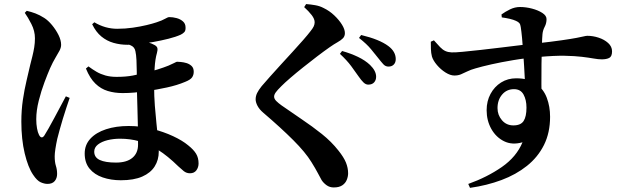

<svg xmlns="http://www.w3.org/2000/svg" viewBox="-20 -837 3040 932"><path d="M438 -728.8Q463.5 -713.4 491.6 -705.3Q519.8 -697.3 548.9 -697.3Q587.9 -697.3 624.4 -702.6Q661 -707.9 691.1 -715.1Q721.1 -722.3 739.4 -728.5Q767 -737.5 781.1 -745.8Q795.1 -754 801.6 -754Q819.2 -754 837.4 -749.1Q855.6 -744.2 868.1 -733.1Q880.7 -722.1 880.7 -703.8Q881.4 -688.4 874.9 -681.3Q868.3 -674.2 857.4 -668.7Q833.4 -657.9 798.1 -649Q762.7 -640.1 724.6 -633.3Q686.6 -626.5 652.9 -623.1Q619.3 -619.6 598.8 -619.6Q563.9 -619.6 531.1 -628.9Q498.3 -638.2 471.9 -660Q445.5 -681.8 427.4 -719.4ZM409.4 -514.7Q429 -500 448.6 -488.6Q468.2 -477.2 492.1 -470.5Q516 -463.9 545.7 -463.9Q591.3 -463.9 624 -470.2Q656.7 -476.5 684.9 -483.2Q715 -490.5 745.1 -499.9Q775.2 -509.3 797.9 -518.5Q816 -526.1 826.4 -531.7Q836.8 -537.3 839.3 -537.3Q844.6 -537.3 857.8 -536.1Q871 -535 885.3 -530.8Q899.5 -526.5 910 -516.7Q920.4 -506.9 920.4 -488.7Q920.4 -473 912.3 -461.3Q904.2 -449.7 878.7 -439.6Q839.2 -422.9 789.8 -412.3Q740.4 -401.8 693.4 -394.5Q660.2 -390.2 632.3 -387.7Q604.4 -385.2 574.9 -385.2Q536.6 -385.2 503.2 -395.3Q469.7 -405.3 443.1 -431.1Q416.4 -456.8 397.1 -504.3ZM578.6 -629.5 617.9 -646.2Q636.5 -644.6 657.4 -640.8Q678.2 -636.9 697.8 -631.5Q717.4 -626 729.3 -619Q742.1 -612.3 744 -603.1Q745.9 -593.9 741.9 -580.2Q733.1 -549.8 730.6 -506.8Q728.1 -463.9 728.1 -422Q728.1 -369.3 731.7 -323.6Q735.3 -278 739.4 -238.4Q743.5 -198.9 747.1 -164.6Q750.7 -130.3 750.7 -101.1Q750.7 -60.7 730.9 -29.3Q711.2 2.1 670.7 20Q630.1 38 566.4 38Q518.7 38 478.6 24.3Q438.6 10.6 414.8 -18.2Q391.1 -47.1 391.1 -91.7Q391.1 -134 418.8 -163.9Q446.5 -193.8 494.8 -209.6Q543.1 -225.4 604.4 -225.4Q664.3 -225.4 719.6 -211.3Q775 -197.1 820.2 -176Q865.5 -154.9 893.5 -131.5Q919.9 -110.5 931.9 -90.7Q943.9 -70.9 943.9 -43.7Q943.9 -25 933.4 -10.4Q922.8 4.1 902.1 4.1Q885.1 4.1 872 -6.4Q858.9 -16.9 846 -29.1Q793.7 -80.4 747.3 -109.5Q700.9 -138.6 656.4 -151.2Q612 -163.7 562.8 -163.7Q530.6 -163.7 501.9 -156.6Q473.3 -149.4 455.3 -135.4Q437.4 -121.3 437.4 -100.8Q437.4 -72.9 464.3 -60.4Q491.2 -47.8 543 -47.8Q594.8 -47.8 622.4 -70.7Q650.1 -93.6 650.1 -134.7Q650.1 -182.8 649.2 -227.6Q648.3 -272.3 647.1 -311.5Q646 -350.7 645.1 -382.7Q644.2 -414.8 644.2 -436.9Q644.2 -461.4 643.9 -490.4Q643.7 -519.3 642.4 -545.6Q641 -572 637.4 -587.9Q633.7 -609.3 613.3 -617.4Q592.9 -625.5 578.6 -629.5ZM100.3 -774.7 109.8 -784.5Q131 -779.7 151.9 -771.9Q172.8 -764 194.9 -749.9Q213.7 -737.9 232.6 -715.2Q251.4 -692.4 264.1 -667Q276.7 -641.5 276.7 -619.5Q276.7 -606.1 269 -591.3Q261.3 -576.5 249 -556.4Q236.8 -536.3 223.3 -506.2Q212.1 -480.7 196.1 -438.3Q180.2 -396 168.1 -348.2Q156 -300.4 156 -258.1Q156 -234 159.7 -213.9Q163.4 -193.7 169.1 -183Q174.8 -171.1 181.7 -170.2Q188.7 -169.4 195.4 -179.4Q202.7 -190.6 215.9 -213.9Q229.2 -237.2 244.4 -265.9Q259.6 -294.6 274.6 -322.5Q289.5 -350.4 299.7 -369.4L318.2 -361.8Q310.4 -339.6 301.9 -313.2Q293.3 -286.9 284.8 -259.5Q276.3 -232.1 269.6 -206.9Q262.9 -181.8 257.9 -162.7Q252.3 -137 248.9 -114.4Q245.5 -91.9 245.5 -78.4Q245.5 -49.8 251.4 -31.7Q257.2 -13.6 257.2 7.2Q257.2 27.9 245.7 41.8Q234.1 55.7 210.5 55.7Q195.6 55.7 177.7 47.9Q159.8 40.1 140.6 11.2Q116.3 -24.4 99.9 -92.5Q83.6 -160.7 83.6 -247.1Q83.6 -301.8 91.1 -352.7Q98.7 -403.5 109.2 -447.2Q119.7 -490.9 126.7 -522.2Q132.5 -544.5 137.5 -565.1Q142.6 -585.7 146.1 -607Q149.6 -628.2 149.6 -651.2Q149.6 -686.7 132.3 -720.5Q115 -754.3 100.3 -774.7Z M1720.8 -465.8Q1706.3 -487 1684.9 -515.9Q1663.5 -544.8 1630 -575.6L1640.6 -589.5Q1682.7 -577.6 1717.6 -560.9Q1752.5 -544.2 1776.1 -521.9Q1805.8 -493 1805.8 -464.6Q1805.8 -448.2 1796.1 -437.2Q1786.3 -426.2 1767.5 -426.2Q1755.4 -426.2 1744.4 -436.9Q1733.4 -447.6 1720.8 -465.8ZM1815.7 -555.3Q1801.4 -573.1 1781.3 -597.8Q1761.3 -622.5 1722.7 -652.9L1733.1 -667.1Q1821.7 -645.8 1864.9 -613.6Q1901 -586.7 1901 -550.1Q1901 -533.6 1891.5 -523.7Q1882 -513.8 1865.7 -513.8Q1851 -513.8 1840.8 -525.1Q1830.5 -536.3 1815.7 -555.3ZM1456.5 -802.4 1465.9 -817.3Q1488.9 -815.5 1510.4 -811.7Q1531.9 -808 1550 -798.5Q1579 -784.7 1602.4 -762.5Q1625.7 -740.4 1640 -717.4Q1654.2 -694.4 1654.2 -676.4Q1654.2 -661.1 1644.8 -651.3Q1635.3 -641.5 1618.6 -632.2Q1601.9 -622.9 1580.1 -607.7Q1553.2 -588.9 1519.3 -563.1Q1485.4 -537.3 1451.7 -510.3Q1417.9 -483.4 1390 -459.3Q1362.1 -435.3 1346.3 -419.3Q1326.5 -399.9 1318.6 -388.7Q1310.6 -377.5 1310.6 -368Q1310.6 -357.3 1320.8 -346.9Q1331 -336.6 1346.5 -325.5Q1394.4 -291.7 1445.1 -257.7Q1495.8 -223.7 1542.3 -186.6Q1588.9 -149.4 1622.7 -106.3Q1649 -73.5 1659.4 -47.6Q1669.8 -21.7 1669.8 4.2Q1669.8 19.8 1663.3 36Q1656.9 52.1 1641.6 62.5Q1626.2 72.9 1600.2 72.9Q1580.3 72.9 1565.4 62.2Q1550.5 51.5 1541.4 37.6Q1532.2 21.4 1522 1.7Q1511.7 -18.1 1491.5 -50.6Q1462.5 -97.8 1403.7 -156.6Q1344.9 -215.5 1257.2 -290.5Q1239 -306.1 1229.9 -323.4Q1220.9 -340.7 1220.9 -354.8Q1220.9 -370.5 1228 -385.3Q1235.2 -400.1 1250.3 -418.9Q1266.7 -438.1 1291.6 -466.1Q1316.5 -494.2 1345.4 -525.6Q1374.3 -557.1 1402.3 -587.7Q1430.3 -618.3 1452.7 -643.9Q1475 -669.5 1486.3 -684.4Q1498.1 -698.9 1502.8 -708.9Q1507.4 -718.8 1507.4 -729Q1507.4 -745.1 1492.9 -763.9Q1478.4 -782.6 1456.5 -802.4Z M2071.2 -634.6 2086.3 -641.2Q2104.1 -621.1 2116.5 -608.1Q2128.9 -595.2 2141.9 -589.3Q2154.9 -583.4 2171.9 -582.7Q2188.1 -581.9 2226.3 -585.6Q2264.5 -589.2 2314.6 -594.8Q2364.7 -600.5 2416 -606.7Q2467.3 -613 2511.3 -618.3Q2555.2 -623.5 2580 -625.8Q2659.8 -634.7 2706.9 -641.6Q2754.1 -648.4 2779.1 -653.2Q2804.1 -658 2814.5 -660.6Q2824.9 -663.2 2831 -663.2Q2858.1 -663.2 2885.7 -654.2Q2913.3 -645.2 2932.1 -628.2Q2951 -611.1 2951 -587.9Q2951 -562.9 2937.4 -555.9Q2923.7 -548.9 2901.1 -548.9Q2884.5 -548.9 2861.5 -553Q2838.5 -557.1 2804.7 -561.2Q2771 -565.3 2720.9 -566.3Q2670.8 -567.2 2598.7 -560.7Q2531 -555.2 2471.4 -545.1Q2411.7 -535.1 2365.2 -524.6Q2318.6 -514.1 2288.2 -505.1Q2264.8 -498.6 2247.9 -490.2Q2231.1 -481.8 2217.2 -476.1Q2203.3 -470.4 2185.4 -470.4Q2166.1 -470.4 2142.7 -485Q2119.4 -499.7 2101 -521.4Q2082.6 -543.1 2076.6 -562.8Q2072.3 -579.7 2071.7 -599.1Q2071 -618.4 2071.2 -634.6ZM2415.8 -752.6 2414.3 -766.9Q2432.1 -779.9 2455.7 -791.5Q2479.2 -803 2504.2 -803Q2532.9 -803 2562.6 -795.2Q2592.2 -787.4 2612.6 -774.2Q2633 -761.1 2633 -744.2Q2633 -723.9 2624 -707Q2615.1 -690.1 2613.3 -671.6Q2611.6 -653.6 2610.4 -614.8Q2609.1 -576 2608.5 -526.8Q2607.9 -477.5 2608.1 -428.1Q2608.2 -378.7 2609.2 -340.6L2528.6 -418.4Q2528.6 -429.9 2527.4 -456.1Q2526.2 -482.3 2524.1 -516.2Q2522 -550.1 2519.5 -585.8Q2517 -621.6 2514.1 -653.1Q2511.1 -684.7 2507.9 -705Q2506.2 -718.1 2501.3 -724.3Q2496.5 -730.6 2484.5 -735.8Q2472.3 -741.4 2454.5 -745.6Q2436.6 -749.7 2415.8 -752.6ZM2485.7 -456.9Q2546.4 -456.9 2582.4 -430.7Q2618.4 -404.5 2634.3 -362.2Q2650.2 -319.9 2650.2 -270.1Q2650.2 -192.6 2620.6 -133.3Q2590.9 -74 2537.8 -31.7Q2484.8 10.6 2414.1 37Q2343.3 63.4 2261.5 74.9L2253 55.9Q2344.8 23.1 2416 -26.3Q2487.1 -75.7 2516.3 -146.3Q2466.1 -132 2427 -151.3Q2387.8 -170.6 2365 -211.1Q2342.2 -251.7 2342.2 -302Q2342.2 -346.2 2361.1 -381.2Q2379.9 -416.2 2412.3 -436.6Q2444.7 -456.9 2485.7 -456.9ZM2472.1 -228.3Q2507.9 -228.3 2521.8 -249.8Q2535.6 -271.2 2535.6 -314.6Q2535.6 -352.2 2521.3 -378.2Q2507 -404.2 2475 -404.2Q2439.7 -404.2 2417.3 -377.9Q2395 -351.7 2395 -312.3Q2395 -278.7 2416.5 -253.5Q2438.1 -228.3 2472.1 -228.3Z"/></svg>

Font: Noto Serif KR
Style: Regular
Weight: 200
Designer: Ryoko NISHIZUKA 西塚涼子 (kana & ideographs); Frank Grießhammer (Latin, Greek & Cyrillic); Wenlong ZHANG 张文龙 (bopomofo); San
Foundry: Adobe
Version: Version 2.001;hotconv 1.1.0;makeotfexe 2.6.0